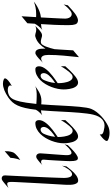

<svg xmlns="http://www.w3.org/2000/svg" viewBox="466 -1414 1338 2311"><g transform="rotate(-90 1135.5 -259.0)"><path d="M287.1 -127.9Q277.3 -115.2 265.4 -99.9Q253.4 -84.5 239.7 -68.4Q226.1 -52.2 210.9 -37.4Q195.8 -22.5 179.4 -11Q163.1 0.5 146 6.8Q128.9 13.2 111.8 12.2Q97.2 10.7 87.9 -1.2Q78.6 -13.2 73.2 -32Q67.9 -50.8 66.4 -75.2Q64.9 -99.6 65.9 -126Q66.4 -139.2 68.4 -172.6Q70.3 -206.1 73 -252Q75.7 -297.9 78.9 -352.5Q82 -407.2 85 -463.4Q87.9 -519.5 90.8 -573.5Q93.8 -627.4 95.9 -671.4Q98.1 -715.3 99.6 -745.8Q101.1 -776.4 101.1 -786.1Q101.1 -812.5 96.9 -827.1Q92.8 -841.8 76.2 -841.8Q60.1 -841.8 28.8 -827.1Q50.3 -845.7 65.9 -858.9Q81.5 -872.1 91.8 -880.4Q104 -889.6 111.8 -896Q126.5 -908.2 144 -908.2Q159.2 -908.2 170.2 -897Q181.2 -885.7 179.2 -861.8Q178.7 -852.5 177 -822Q175.3 -791.5 173.3 -746.8Q171.4 -702.1 168.7 -647.2Q166 -592.3 163.6 -533.9Q161.1 -475.6 158.4 -417.7Q155.8 -359.9 153.8 -310.1Q151.9 -260.3 150.6 -221.7Q149.4 -183.1 148.9 -163.1Q148.4 -135.7 151.9 -116.2Q155.3 -96.7 161.1 -84.5Q167 -72.3 175.3 -66.7Q183.6 -61 192.9 -61Q204.1 -61 215.3 -67.9Q226.6 -74.7 236.8 -85.4Q247.1 -96.2 256.3 -109.9Q265.6 -123.5 273.4 -137.2Q281.2 -150.9 286.9 -163.1Q292.5 -175.3 295.9 -183.1Z M553.7 -151.9 543 -111.8Q534.7 -103.5 522.7 -91.1Q510.7 -78.6 496.3 -64.7Q481.9 -50.8 466.3 -37.1Q450.7 -23.4 435.5 -12.7Q420.4 -2 406.5 4.2Q392.6 10.3 381.8 8.8Q365.2 6.3 358.2 -15.4Q351.1 -37.1 351.1 -85.9Q351.1 -94.7 351.8 -114.5Q352.5 -134.3 353.8 -160.6Q355 -187 356.7 -218.5Q358.4 -250 360.4 -282Q362.3 -314 364.5 -345Q366.7 -376 369.1 -401.9Q370.6 -418.9 362.3 -426.5Q354 -434.1 341.8 -434.1Q331.5 -434.1 320.3 -429.2Q309.1 -424.3 299.8 -416Q319.3 -435.1 334.5 -448Q349.6 -460.9 360.4 -469.2Q373 -478.5 381.8 -484.9Q394 -492.2 405.5 -492.4Q417 -492.7 426 -486.8Q435.1 -481 440.2 -469.7Q445.3 -458.5 444.8 -442.9Q444.3 -432.1 442.6 -408.4Q440.9 -384.8 438.7 -354.5Q436.5 -324.2 433.8 -290.5Q431.2 -256.8 429 -225.6Q426.8 -194.3 425 -168.9Q423.3 -143.6 422.9 -129.9Q421.9 -102.1 429 -85Q436 -67.9 451.7 -67.9Q463.4 -67.9 478.8 -78.1Q494.1 -88.4 509.3 -102.1Q524.4 -115.7 536.4 -129.9Q548.3 -144 553.7 -151.9ZM470.7 -872.1Q471.7 -848.1 469.5 -829.3Q467.3 -810.5 464.4 -797.4Q460.9 -781.7 456.1 -770Q450.2 -758.3 438 -744.6Q427.7 -732.9 409.9 -717.5Q392.1 -702.1 363.8 -685.1Q373 -703.6 378.4 -724.4Q383.8 -745.1 386.7 -762.7Q390.1 -783.2 391.1 -803.2Z M844.7 -142.1Q818.8 -112.8 797.1 -90.6Q775.4 -68.4 758.8 -53.2Q739.3 -35.6 723.6 -22.9Q680.7 11.2 648.9 11.2Q630.9 11.2 617.9 1.7Q605 -7.8 595.7 -22.9Q586.4 -38.1 580.6 -57.1Q574.7 -76.2 571.5 -95.5Q568.4 -114.7 567.1 -132.3Q565.9 -149.9 565.9 -162.1Q565.9 -194.8 573.5 -232.9Q581.1 -271 595.5 -308.8Q609.9 -346.7 630.9 -381.6Q651.9 -416.5 679 -443.6Q706.1 -470.7 738.5 -486.8Q771 -502.9 808.6 -502.9Q818.8 -502.9 825.7 -499.3Q832.5 -495.6 836.9 -489.3Q841.3 -482.9 843 -475.1Q844.7 -467.3 844.7 -459Q844.7 -437.5 835 -416Q825.2 -394.5 808.8 -373.8Q792.5 -353 771.5 -333.3Q750.5 -313.5 727.8 -295.7Q705.1 -277.8 682.6 -262.2Q660.2 -246.6 641.6 -233.9V-223.1Q641.6 -210.9 642.8 -193.6Q644 -176.3 647.2 -157.5Q650.4 -138.7 655.8 -120.1Q661.1 -101.6 669.4 -86.9Q677.7 -72.3 689.2 -63.2Q700.7 -54.2 715.8 -54.2Q722.7 -54.2 730 -56.4Q737.3 -58.6 744.6 -64Q757.3 -74.2 773.4 -92.3Q787.1 -107.9 805.2 -132.8Q823.2 -157.7 844.7 -195.8ZM753.9 -430.2Q748 -437 738.8 -439Q729.5 -440.9 719 -438Q708.5 -435.1 698.5 -426.8Q688.5 -418.5 681.6 -404.8Q671.9 -385.3 660.2 -348.9Q648.4 -312.5 643.6 -265.1Q659.2 -274.4 675.8 -286.6Q692.4 -298.8 707.8 -312.5Q723.1 -326.2 735.6 -341.1Q748 -356 755.1 -371.3Q762.2 -386.7 762.7 -401.6Q763.2 -416.5 753.9 -430.2Z M1339.8 -880.9Q1350.1 -873 1345.7 -860.4Q1343.8 -855 1338.4 -847.7Q1333 -840.3 1322.5 -831.1Q1312 -821.8 1295.7 -810.5Q1279.3 -799.3 1255.4 -786.1Q1264.6 -799.8 1262 -809.3Q1259.3 -818.8 1250.7 -824.5Q1242.2 -830.1 1230.2 -832.5Q1218.3 -835 1208.5 -835Q1186 -835 1163.3 -827.9Q1140.6 -820.8 1125.5 -808.1Q1118.7 -801.8 1111.3 -793.7Q1104 -785.6 1096.9 -772Q1089.8 -758.3 1082.5 -737.5Q1075.2 -716.8 1068.1 -685.3Q1061 -653.8 1054.4 -610.1Q1047.9 -566.4 1041.5 -506.8L1039.6 -491.2Q1066.9 -488.8 1089.1 -488Q1111.3 -487.3 1127.4 -486.8Q1146.5 -486.3 1161.6 -486.8Q1180.7 -487.3 1198.7 -489.7Q1214.4 -492.2 1231.2 -496.3Q1248 -500.5 1259.8 -508.8Q1236.3 -492.2 1214.8 -477.8Q1193.4 -463.4 1171.6 -452.9Q1149.9 -442.4 1127 -436.3Q1104 -430.2 1077.6 -430.2Q1066.4 -430.2 1055.9 -430.7Q1045.4 -431.2 1034.7 -432.1Q1029.8 -374.5 1026.4 -313.5Q1022.9 -252.4 1019.8 -192.4Q1016.6 -132.3 1013.2 -75.9Q1009.8 -19.5 1005.1 28.1Q1000.5 75.7 994.4 112.3Q988.3 148.9 979.5 169.9Q965.3 204.6 941.4 235.4Q917.5 266.1 889.9 291.7Q862.3 317.4 833.5 337.2Q804.7 356.9 780.8 369.1Q759.3 380.4 736.3 385.3Q713.4 390.1 690.4 390.1Q662.6 390.1 638.9 384Q615.2 377.9 601.6 369.1Q593.3 364.3 593.8 356.2Q594.2 348.1 600.1 338.6Q606 329.1 615.7 319.1Q625.5 309.1 636.2 299.8Q647 290.5 657.2 283.2Q667.5 275.9 673.8 272Q670.9 283.7 673.1 292.5Q675.3 301.3 684.8 307.9Q694.3 314.5 712.2 319.3Q730 324.2 757.8 328.1Q812.5 336.4 852.5 302.7Q892.6 269 910.6 192.9Q918.5 161.1 923.8 117.9Q929.2 74.7 933.6 24.4Q938 -25.9 941.2 -81.5Q944.3 -137.2 947.3 -194.8Q950.2 -252.4 953.6 -309.8Q957 -367.2 961.4 -420.9Q961.4 -424.8 961.9 -428Q962.4 -431.2 962.4 -435.1Q947.3 -434.1 932.4 -430.9Q917.5 -427.7 902.8 -419.9Q912.6 -427.7 921.4 -436.5Q930.2 -445.3 937 -452.6Q944.8 -461.4 951.7 -469.2Q954.1 -472.2 957 -476.6Q959.5 -480.5 962.6 -485.4Q965.8 -490.2 969.7 -497.1Q978.5 -573.2 991 -626.2Q1003.4 -679.2 1020.8 -716.6Q1038.1 -753.9 1060.8 -779.3Q1083.5 -804.7 1113.8 -826.2Q1162.6 -859.9 1205.1 -876.5Q1247.6 -893.1 1283.7 -893.1Q1314.9 -893.1 1339.8 -880.9Z M1492.7 -142.1Q1466.8 -112.8 1445.1 -90.6Q1423.3 -68.4 1406.7 -53.2Q1387.2 -35.6 1371.6 -22.9Q1328.6 11.2 1296.9 11.2Q1278.8 11.2 1265.9 1.7Q1252.9 -7.8 1243.7 -22.9Q1234.4 -38.1 1228.5 -57.1Q1222.7 -76.2 1219.5 -95.5Q1216.3 -114.7 1215.1 -132.3Q1213.9 -149.9 1213.9 -162.1Q1213.9 -194.8 1221.4 -232.9Q1229 -271 1243.4 -308.8Q1257.8 -346.7 1278.8 -381.6Q1299.8 -416.5 1326.9 -443.6Q1354 -470.7 1386.5 -486.8Q1418.9 -502.9 1456.5 -502.9Q1466.8 -502.9 1473.6 -499.3Q1480.5 -495.6 1484.9 -489.3Q1489.3 -482.9 1491 -475.1Q1492.7 -467.3 1492.7 -459Q1492.7 -437.5 1482.9 -416Q1473.1 -394.5 1456.8 -373.8Q1440.4 -353 1419.4 -333.3Q1398.4 -313.5 1375.7 -295.7Q1353 -277.8 1330.6 -262.2Q1308.1 -246.6 1289.6 -233.9V-223.1Q1289.6 -210.9 1290.8 -193.6Q1292 -176.3 1295.2 -157.5Q1298.3 -138.7 1303.7 -120.1Q1309.1 -101.6 1317.4 -86.9Q1325.7 -72.3 1337.2 -63.2Q1348.6 -54.2 1363.8 -54.2Q1370.6 -54.2 1377.9 -56.4Q1385.3 -58.6 1392.6 -64Q1405.3 -74.2 1421.4 -92.3Q1435.1 -107.9 1453.1 -132.8Q1471.2 -157.7 1492.7 -195.8ZM1401.9 -430.2Q1396 -437 1386.7 -439Q1377.4 -440.9 1366.9 -438Q1356.4 -435.1 1346.4 -426.8Q1336.4 -418.5 1329.6 -404.8Q1319.8 -385.3 1308.1 -348.9Q1296.4 -312.5 1291.5 -265.1Q1307.1 -274.4 1323.7 -286.6Q1340.3 -298.8 1355.7 -312.5Q1371.1 -326.2 1383.5 -341.1Q1396 -356 1403.1 -371.3Q1410.2 -386.7 1410.6 -401.6Q1411.1 -416.5 1401.9 -430.2Z M1698.7 -271Q1696.3 -243.2 1694.3 -208.5Q1692.4 -178.7 1689.9 -137.9Q1687.5 -97.2 1684.6 -47.9L1602.5 22Q1613.3 -77.6 1621.3 -168Q1629.4 -258.3 1629.4 -346.2Q1629.4 -390.6 1617.2 -411.9Q1605 -433.1 1584.5 -433.1Q1563 -433.1 1534.7 -411.1Q1541 -417 1550 -426Q1559.1 -435.1 1569.6 -445.3Q1580.1 -455.6 1591.6 -465.8Q1603 -476.1 1614 -484.4Q1625 -492.7 1635.3 -497.8Q1645.5 -502.9 1653.3 -502.9Q1672.4 -502.9 1682.6 -492.2Q1692.9 -481.4 1697.8 -465.8Q1702.6 -450.2 1703.6 -433.1Q1704.6 -416 1704.6 -403.8V-380.9Q1730.5 -423.8 1765.9 -456.5Q1801.3 -489.3 1848.6 -502.9Q1858.9 -505.9 1868.7 -504.6Q1878.4 -503.4 1888.2 -500.7Q1897.9 -498 1908.9 -495.1Q1919.9 -492.2 1932.6 -492.2Q1942.4 -492.2 1953.1 -494.6Q1963.9 -497.1 1977.5 -502.9Q1963.4 -488.8 1949.7 -475.1Q1936 -461.4 1922.6 -450.4Q1909.2 -439.5 1896.2 -431.9Q1883.3 -424.3 1871.6 -422.9Q1858.9 -421.4 1847.4 -424.6Q1835.9 -427.7 1824 -431.4Q1812 -435.1 1798.8 -436.8Q1785.6 -438.5 1770.5 -434.1Q1760.3 -430.7 1750.2 -415.3Q1740.2 -399.9 1730.7 -377.2Q1721.2 -354.5 1713.1 -326.9Q1705.1 -299.3 1698.7 -272Z M2236.8 -162.1 2226.6 -111.8Q2215.3 -102.5 2200.4 -88.6Q2185.5 -74.7 2168.2 -59.6Q2150.9 -44.4 2132.3 -30Q2113.8 -15.6 2095.2 -5.6Q2076.7 4.4 2058.8 8.5Q2041 12.7 2025.9 6.8Q2016.1 3.4 2009 -3.4Q2002 -10.3 1997.3 -22.9Q1992.7 -35.6 1990.2 -55.4Q1987.8 -75.2 1987.8 -104Q1987.8 -190.9 1991.5 -272.7Q1995.1 -354.5 2000.5 -435.1Q1980 -433.6 1960.2 -429.9Q1940.4 -426.3 1929.7 -418Q1960.4 -445.3 1978 -468.5Q1995.6 -491.7 2004.9 -509.8L2010.7 -599.1L2094.7 -668.9L2084.5 -494.1Q2095.2 -493.2 2104.5 -493.2Q2113.8 -493.2 2122.6 -493.2Q2165 -493.2 2201.4 -500.7Q2237.8 -508.3 2271.5 -521Q2240.2 -496.1 2211.7 -480.5Q2183.1 -464.8 2158.7 -455.3Q2134.3 -445.8 2114.3 -441.7Q2094.2 -437.5 2080.6 -436Q2075.7 -348.1 2073 -293.7Q2070.3 -239.3 2068.8 -209.5Q2066.9 -174.3 2066.9 -158.2Q2065.4 -134.3 2069.8 -115.7Q2074.2 -97.2 2083.3 -85Q2092.3 -72.8 2105.2 -67.9Q2118.2 -63 2133.8 -66.9Q2146 -70.8 2162.1 -82.5Q2175.8 -92.3 2194.6 -111.1Q2213.4 -129.9 2236.8 -162.1ZM1929.7 -418 1926.8 -416Z"/></g></svg>

Font: Quintessential
Style: Regular
Weight: 400
Designer: Astigmatic (AOETI)
Foundry: Astigmatic (AOETI)
Version: Version 1.000